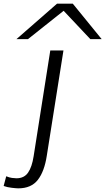

<svg xmlns="http://www.w3.org/2000/svg" viewBox="-114 -810 576 1050"><path d="M233 -534 142 41Q129 127 93 173.5Q57 220 -14 220Q-24 220 -50 217Q-76 214 -94 207L-80 154Q-63 161 -48.5 163Q-34 165 -24 165Q18 165 39.5 134Q61 103 70 44L161 -534ZM-24 -596 198 -790H284L442 -596H380L234 -751L39 -596Z"/></svg>

Font: Georama ExtraExtended Light
Style: Italic
Weight: 300
Width: 8
Italic angle: -9°
Designer: Jean-Baptiste Levee
Foundry: Production Type
Version: Version 1.000